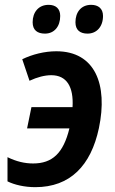

<svg xmlns="http://www.w3.org/2000/svg" viewBox="-20 -764 474 794"><path d="M342 -625C380 -625 406 -654 406 -698C406 -729 386 -744 357 -744C315 -744 292 -713 292 -672C292 -639 312 -625 342 -625ZM166 -625C204 -625 229 -654 229 -698C229 -729 210 -744 181 -744C139 -744 115 -713 115 -672C115 -639 135 -625 166 -625ZM126 10C270 10 356 -79 389 -234C427 -415 373 -552 213 -552C164 -552 113 -539 72 -519L102 -430C134 -445 165 -453 192 -453C256 -453 285 -405 280 -321H110L92 -233H267C242 -130 196 -88 117 -88C82 -88 48 -96 11 -114V-14C39 0 81 10 126 10Z"/></svg>

Font: Noto Sans SemiCondensed SemiBold
Style: Italic
Weight: 600
Width: 4
Italic angle: -12°
Designer: Monotype Design Team
Foundry: Monotype Imaging Inc.
Version: Version 2.013